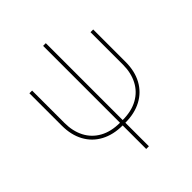

<svg xmlns="http://www.w3.org/2000/svg" viewBox="-235 -793 1133 1133"><g transform="rotate(-45 331.5 -226.0)"><path d="M320.3 7.8Q242.7 7.8 185.1 -22.9Q127.4 -53.7 96.4 -110.8Q65.4 -168 65.4 -245.1V-515.6H87.9V-245.1Q87.9 -177.2 114.7 -125Q141.6 -72.8 193.8 -43.7Q246.1 -14.6 320.3 -14.6H342.8Q417 -14.6 469.2 -43.7Q521.5 -72.8 548.3 -125Q575.2 -177.2 575.2 -245.1V-515.6H597.7V-245.1Q597.7 -168 566.7 -110.8Q535.6 -53.7 478 -22.9Q420.4 7.8 342.8 7.8ZM320.3 -656.2H342.8V204.1H320.3Z"/></g></svg>

Font: Intratopia Thin
Style: Regular
Weight: 100
Designer: Rasmus Andersson
Foundry: rsms
Version: Version 3.000;Glyphs 3.2.3 (3260)